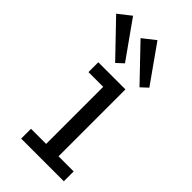

<svg xmlns="http://www.w3.org/2000/svg" viewBox="-282 -797 855 855"><g transform="rotate(45 145.0 -369.5)"><path d="M43.9 0V-62H139.2V-421.4H46.4V-483.4H217.3V-62H312.5V0ZM254.9 -534.2 103.5 -692.4 163.1 -739.3 287.1 -564ZM101.6 -534.2 -50.3 -692.4 9.3 -739.3 133.8 -564Z"/></g></svg>

Font: Anaheim Medium
Style: Regular
Weight: 500
Version: Version 2.001